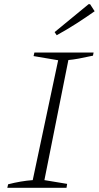

<svg xmlns="http://www.w3.org/2000/svg" viewBox="-20 -901 474 921"><path d="M15 0 19 -17Q50 -25 79.5 -30Q109 -35 137 -37L259 -612L141 -632L145 -649H429L426 -634Q385 -625 358 -620Q331 -615 308 -613L193 -37L302 -19L299 0ZM252 -732 242 -747 405 -881H412L434 -847Q390 -816 345.5 -787.5Q301 -759 252 -732Z"/></svg>

Font: Piazzolla Thin Thin
Style: Italic
Weight: 250
Italic angle: -11.3°
Version: Version 2.005